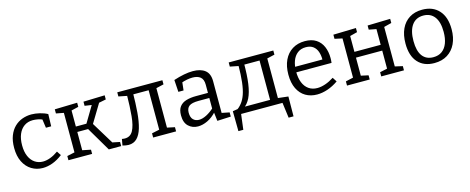

<svg xmlns="http://www.w3.org/2000/svg" viewBox="-36 -1146 4683 1914"><g transform="rotate(-15 2305.5 -189.5)"><path d="M272 9Q208 9 156.5 -22.7Q105 -54.3 75.3 -114Q45.7 -173.7 45.7 -257.7Q45.7 -330.7 66.2 -383.2Q86.7 -435.7 121.8 -469.8Q157 -504 202.3 -520.5Q247.7 -537 297 -537Q336.7 -537 382.3 -526.2Q428 -515.3 462 -496.3L458.3 -371H404L390.7 -465L398.7 -456.3Q374 -468 345.8 -472.8Q317.7 -477.7 296.3 -477.7Q244.3 -477.7 206.8 -451.3Q169.3 -425 149.2 -377Q129 -329 129 -262.7Q129 -195.3 149.8 -148.3Q170.7 -101.3 207.2 -77Q243.7 -52.7 290 -52.7Q325.7 -52.7 366 -67.7Q406.3 -82.7 448.7 -112.7L477.3 -69Q425 -29 373.2 -10Q321.3 9 272 9Z M537 0V-43.3L627.3 -62.7L615.3 -45.7V-482.7L628.3 -465.3L537 -482.7V-525.3L769.3 -531.3V-488.7L684.7 -468.3L695.3 -482.7V-287.3L680.3 -305.3H822L795.3 -290L909.3 -481L916 -470L832.7 -482.3V-525L1053.3 -531.7V-489L964 -471.3L987.3 -485.7L857 -270L861.7 -294L1011 -49L998.3 -59.7L1081.3 -42.7V0H953.7L803.7 -254.3L819.7 -249.3H680.3L695.3 -255V-45.7L684.7 -63L781.3 -43.3V0Z M1157.3 8Q1143.3 8 1128.2 5.3Q1113 2.7 1095 -2L1106.7 -67Q1115 -65.7 1122.3 -64.7Q1129.7 -63.7 1137 -63.7Q1194.3 -63.7 1221.8 -114.3Q1249.3 -165 1258.5 -260.2Q1267.7 -355.3 1269 -488L1290 -463.7L1182.3 -485.3V-528H1648V-485.3L1552 -463L1569.7 -488.3V-51.3L1561 -61.7L1648 -43.3V0H1411.3V-43.3L1498.3 -61.7L1489.7 -51.3V-490.3L1503.7 -467H1307L1332.3 -490Q1331.3 -373 1323.7 -280.8Q1316 -188.7 1297 -124.3Q1278 -60 1244 -26Q1210 8 1157.3 8Z M2134 -45.2 2121 -63 2212.7 -44.7V-1.3L2072.5 5L2061 -91L2068 -88Q2024.3 -39.8 1973.1 -15.4Q1922 9 1874 9Q1816.3 9 1776.3 -28.3Q1736.3 -65.5 1736.3 -140.5Q1736.3 -198.7 1761 -230.6Q1785.8 -262.5 1829.6 -275.5Q1873.5 -288.5 1931.5 -288.5H2062.5L2054 -278.5V-373.8Q2054 -428.5 2024.8 -452.3Q1995.5 -476 1944.5 -476Q1917.5 -476 1887.4 -470.4Q1857.2 -464.8 1823.2 -452.8L1835.5 -466L1825.5 -374.8H1771.8L1763.8 -499.2Q1821.3 -518 1871 -527.5Q1920.7 -537 1963.5 -537Q2043.5 -537 2088.7 -501.5Q2134 -466 2134 -388ZM1817.2 -146.7Q1817.2 -98.2 1840.7 -75.1Q1864.2 -52 1900.2 -52Q1935.5 -52 1977.9 -73.7Q2020.3 -95.5 2059.8 -132.5L2054 -111V-245L2062.5 -235.8H1944Q1873.2 -235.8 1845.2 -214.4Q1817.2 -193 1817.2 -146.7Z M2248.7 158.3 2246.3 -47.7 2327.7 -61 2281 -42.3Q2316 -67 2341.5 -99.2Q2367 -131.3 2384 -179.8Q2401 -228.3 2409.7 -301.8Q2418.3 -375.3 2419 -482L2440 -463.7L2332.3 -485.3V-528H2792.7V-485.3L2696.7 -463L2714.3 -480.7V-45L2697.3 -60.3L2819.3 -46.3L2817.7 158.3H2767L2744.3 -13.7L2763 0H2300L2320.7 -13.7L2299.3 158.3ZM2355.7 -45.7 2358 -61H2650.3L2634.3 -47V-486L2648.3 -467H2460.7L2477.7 -486.7Q2477.7 -357.7 2465.5 -270.7Q2453.3 -183.7 2426.7 -130.2Q2400 -76.7 2355.7 -45.7Z M3103 9Q3036 9 2984.6 -21.4Q2933.3 -51.8 2904.3 -111Q2875.3 -170.3 2875.3 -255.5Q2875.3 -342.2 2905 -405.2Q2934.8 -468.2 2989.8 -502.6Q3044.8 -537 3118.7 -537Q3189.2 -537 3234.7 -507.4Q3280.2 -477.7 3302.5 -425.9Q3324.7 -374 3324.7 -307.2Q3324.7 -296.3 3324 -285Q3323.2 -273.8 3321.5 -258.3H2936V-314.7H3251.3L3242.3 -308.7Q3243.3 -354.2 3231 -392.3Q3218.8 -430.3 3189.9 -453.1Q3161 -476 3112.8 -476Q3061.7 -476 3027.1 -449Q2992.5 -422 2975.1 -374.8Q2957.7 -327.5 2957.7 -265.7Q2957.7 -200.5 2976.7 -152.9Q2995.7 -105.2 3032.6 -79Q3069.5 -52.7 3121.7 -52.7Q3159.5 -52.7 3203.5 -67.5Q3247.5 -82.2 3293.8 -112L3322.7 -67Q3267.2 -28.5 3211.2 -9.8Q3155.2 9 3103 9Z M3412 0V-43.3L3507.3 -65L3490.3 -39V-486.7L3511.3 -461L3412 -482.7V-525.3L3646.3 -531.3V-488.7L3551.3 -464.3L3570.3 -488.3V-284L3548.3 -305.7H3864L3841.3 -284V-486.7L3855.3 -465.3L3765.3 -482.7V-525.3L3999.7 -531.3V-488.7L3903.7 -464.3L3921.3 -488.3V-39L3904.3 -65L3999.7 -43.3V0H3765.3V-43.3L3856.3 -63L3841.3 -39V-268.3L3864 -246H3548.3L3570.3 -268.3V-39L3555.3 -63L3646.3 -43.3V0Z M4330.3 -537Q4439.7 -537 4502.2 -468Q4564.7 -399 4564.7 -273.3Q4564.7 -187.7 4534.5 -124.3Q4504.3 -61 4448.3 -26Q4392.3 9 4313.3 9Q4205.3 9 4144.3 -58.7Q4083.3 -126.3 4083.3 -253Q4083.3 -340.7 4112.8 -404.2Q4142.3 -467.7 4197.7 -502.3Q4253 -537 4330.3 -537ZM4326 -477.7Q4249 -477.7 4207.8 -420Q4166.7 -362.3 4166.7 -257.3Q4166.7 -153.7 4205.8 -102Q4245 -50.3 4318 -50.3Q4371.3 -50.3 4407.5 -76.5Q4443.7 -102.7 4462.5 -151.8Q4481.3 -201 4481.3 -268.7Q4481.3 -370.7 4440.7 -424.2Q4400 -477.7 4326 -477.7Z"/></g></svg>

Font: Bitter Thin
Style: Regular
Weight: 100
Designer: Sol Matas, and Bitter project Authors
Foundry: Sol Matas
Version: Version 2.002